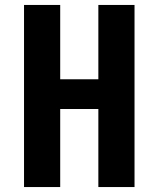

<svg xmlns="http://www.w3.org/2000/svg" viewBox="-20 -755 640 775"><path d="M77 0V-735H223V-435H377V-735H523V0H377V-315H223V0Z"/></svg>

Font: Iosevka SS04 Heavy Extended
Style: Regular
Weight: 900
Width: 7
Monospace: yes
Designer: Belleve Invis
Foundry: Belleve Invis
Version: Version 19.0.0; ttfautohint (v1.8.4)